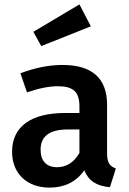

<svg xmlns="http://www.w3.org/2000/svg" viewBox="-20 -840 586 875"><path d="M132 -695 168 -630 394 -720 342 -820ZM468 -362C468 -483 400 -544 265 -544C203 -544 139 -531 73 -506L103 -419C158 -438 204 -447 243 -447C312 -447 342 -423 342 -355V-325H276C121 -325 35 -263 35 -148C35 -51 101 15 206 15C273 15 328 -11 364 -64C384 -15 421 8 481 13L508 -72C480 -83 468 -99 468 -140ZM240 -78C191 -78 165 -107 165 -158C165 -219 206 -250 289 -250H342V-143C317 -100 283 -78 240 -78Z"/></svg>

Font: Fira Sans Medium
Style: Regular
Weight: 500
Designer: Carrois Corporate & Edenspiekermann AG
Foundry: Carrois Corporate GbR & Edenspiekermann AG
Version: Version 4.203